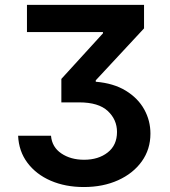

<svg xmlns="http://www.w3.org/2000/svg" viewBox="-20 -747 687 777"><path d="M319.2 9.9Q244.7 9.9 185.5 -15.6Q126.4 -41.2 91.3 -87.9Q56.1 -134.6 53.3 -197.8H186.4Q190.3 -151.6 228.2 -126.1Q266 -100.5 320.3 -100.5Q378.2 -100.5 415.8 -130Q453.5 -159.4 453.5 -213.1Q453.5 -262.8 416.2 -297.8Q378.9 -332.7 300.4 -332.7H228.3V-427.6L396.7 -612.2V-617.2H89.1V-727.3H562.9V-632.1L367.5 -421.9V-416.2Q439.6 -410.2 489 -380Q538.4 -349.8 563.6 -304.3Q588.8 -258.9 588.8 -206.3Q588.8 -142.8 553.8 -93.9Q518.8 -45.1 457.9 -17.6Q397 9.9 319.2 9.9Z"/></svg>

Font: Linik Sans SemiBold
Style: Regular
Weight: 600
Designer: Rasmus Andersson (font), Cristiano Sobral (main changes)
Foundry: rsms
Version: Version 3.018;June 1, 2022;FontCreator 14.0.0.2814 64-bit; t